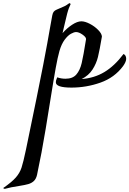

<svg xmlns="http://www.w3.org/2000/svg" viewBox="-207 -557 831 1234"><path d="M604 -179Q604 -160 584 -132Q529 -58 438.5 -26Q348 6 252 6Q152 6 152 -28Q152 -39 156 -47.5Q160 -56 161 -60Q186 -51 214 -51Q260 -51 283.5 -78Q307 -105 318 -151.5Q329 -198 346 -305Q347 -318 323.5 -334.5Q300 -351 282 -351Q269 -351 249 -340Q229 -329 208.5 -301.5Q188 -274 175 -229Q164 -191 151 -119.5Q138 -48 116 90Q112 117 86.5 272Q61 427 31 567Q25 593 10.5 606.5Q-4 620 -24.5 626Q-45 632 -83 638Q-138 646 -177 657L-187 652Q-131 613 -105.5 584Q-80 555 -68.5 520Q-57 485 -40 404Q41 14 70.5 -139Q100 -292 115 -381Q121 -409 129 -458Q132 -474 138.5 -482Q145 -490 157 -495Q195 -511 207.5 -517Q220 -523 239 -537Q245 -535 247 -531Q246 -527 240.5 -515.5Q235 -504 231 -491Q226 -476 218 -441.5Q210 -407 204 -383L195 -344Q223 -376 256.5 -398Q290 -420 316 -420Q339 -420 370 -404Q401 -388 424 -364.5Q447 -341 448 -322Q433 -233 422.5 -190.5Q412 -148 387.5 -110Q363 -72 318 -49Q399 -55 464 -94Q529 -133 587 -210Q604 -202 604 -179Z"/></svg>

Font: Charmonman
Style: Bold
Weight: 700
Designer: Ekaluck Peanpanawate
Foundry: Cadson Demak Co.,Ltd.
Version: Version 1.000; ttfautohint (v1.6)